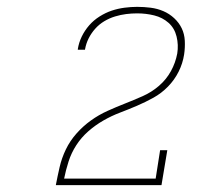

<svg xmlns="http://www.w3.org/2000/svg" viewBox="-20 -863 640 560"><path d="M143 -323V-324Q148 -350 154 -376Q160 -402 172 -427Q184 -452 203 -473.5Q222 -495 245 -511.5Q268 -528 293.5 -539.5Q319 -551 344.5 -561Q370 -571 396 -582.5Q422 -594 443.5 -612.5Q465 -631 478.5 -655.5Q492 -680 497 -707Q497 -707 497 -707Q497 -707 497 -707Q501 -732 495 -756.5Q489 -781 471.5 -796.5Q454 -812 430 -818Q406 -824 380 -824Q364 -824 348 -822Q332 -820 315.5 -815Q299 -810 284 -801Q269 -792 257.5 -779Q246 -766 238.5 -751Q231 -736 228 -719Q228 -719 228 -719Q228 -719 228 -718H207Q207 -719 207 -719Q207 -719 207 -720Q210 -739 218.5 -756.5Q227 -774 240 -789Q253 -804 270.5 -815Q288 -826 306 -832Q324 -838 343 -840.5Q362 -843 380 -843Q400 -843 419.5 -840.5Q439 -838 456.5 -830.5Q474 -823 488 -810Q502 -797 510 -780.5Q518 -764 519 -744Q520 -724 517 -704Q513 -678 501 -654Q489 -630 470 -610.5Q451 -591 427.5 -578Q404 -565 379.5 -554.5Q355 -544 330 -534.5Q305 -525 281.5 -511.5Q258 -498 237.5 -480Q217 -462 202.5 -439.5Q188 -417 180 -392Q172 -367 167 -342H434L447 -425H468L451 -323Z"/></svg>

Font: Iosevka Etoile Thin Oblique
Style: Regular
Weight: 100
Italic angle: -9°
Designer: Belleve Invis
Foundry: Belleve Invis
Version: Version 15.5.2; ttfautohint (v1.8.4)